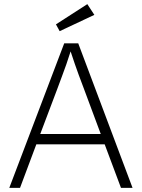

<svg xmlns="http://www.w3.org/2000/svg" viewBox="-20 -910 687 930"><path d="M25 0 291 -700H359L622 0H566L487 -211H156L77 0ZM257 -478 175 -261H468L385 -484Q371 -521 361 -548Q351 -575 342 -601.5Q333 -628 322 -661Q311 -626 301.5 -599Q292 -572 281.5 -544Q271 -516 257 -478ZM269 -759 251 -792 403 -890 437 -838Z"/></svg>

Font: Lexend Deca ExtraLight
Style: Regular
Weight: 200
Designer: Bonnie Shaver-Troup, Thomas Jockin
Foundry: Lexend
Version: Version 1.008; ttfautohint (v1.8.4.7-5d5b)